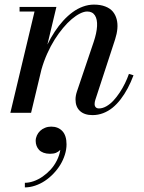

<svg xmlns="http://www.w3.org/2000/svg" viewBox="-20 -490 625 834"><path d="M130 -440H65V-460H225L185.9 -296.5Q200.6 -326.5 217.7 -352.4Q234.8 -378.4 254.6 -400.1Q274.5 -421.9 295.7 -437.3Q316.9 -452.8 340.5 -461.4Q364.1 -470 388 -470Q416.4 -470 437.2 -461.9Q458.1 -453.9 469.9 -439.9Q481.6 -425.9 486.7 -406.7Q491.8 -387.5 489.8 -365.4Q487.9 -343.4 480 -319L394 -56Q391 -47 391 -38Q391 -29.4 395.8 -24.2Q400.6 -19 410 -19Q425.6 -19 442 -28.3Q458.4 -37.6 472.5 -52.8Q486.6 -68 499.8 -87.8Q512.9 -107.5 522.9 -128.1Q532.9 -148.6 540 -169L560 -163Q548.4 -132.4 534.7 -106.6Q521 -80.8 504.2 -58.9Q487.4 -37.1 468.8 -22Q450.1 -6.9 427.9 1.6Q405.8 10 382 10Q346.8 10 327.4 -7.9Q308 -25.8 308 -58Q308 -74 314 -92L387 -308Q400 -346.6 401.6 -376.3Q403.2 -406 392.4 -423Q381.5 -440 359 -440Q345 -440 327.6 -431.3Q310.1 -422.6 291.6 -407Q273 -391.4 253.7 -368.2Q234.4 -345.1 217.2 -317.8Q200 -290.5 184.9 -256.7Q169.8 -222.9 159.9 -187.5L115 0H25ZM135 122Q135 109.8 140.2 98.4Q145.4 87 154.2 78.6Q163 70.1 175.6 65.1Q188.1 60 202 60Q232.6 60 250.8 79.4Q269 98.8 269 137Q269 159 261.8 182Q254.6 205 242.1 225.5Q229.6 246 212.2 264.2Q194.8 282.4 175 295.6Q155.2 308.8 132.6 316.4Q110 324 88 324V304Q106.1 304 126.1 297.1Q146 290.2 164.9 277.2Q183.8 264.1 199.7 246.9Q215.6 229.6 226.9 207.2Q238.2 184.9 242 161Q233.2 169.8 223 173.9Q212.8 178 197 178Q181.4 178 169.2 173.5Q157.1 169 149.8 161.2Q142.5 153.4 138.8 143.4Q135 133.5 135 122Z"/></svg>

Font: Bodoni* 11
Style: Italic
Weight: 400
Italic angle: -13°
Version: Version 1.002